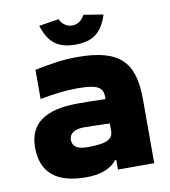

<svg xmlns="http://www.w3.org/2000/svg" viewBox="-79 -752 734 829"><g transform="rotate(-10 288.0 -337.5)"><path d="M284 -509C222 -509 172 -501 97 -486V-358C155 -369 211 -376 258 -376C351 -376 373 -361 373 -317V-309C316 -311 274 -311 252 -311C108 -311 37 -260 37 -156C37 -46 102 9 232 9C287 9 336 -3 368 -42H373V0H532V-280C532 -443 470 -509 284 -509ZM146 -670 233 -684C242 -663 262 -647 287 -647C316 -647 332 -665 342 -684L428 -670C404 -596 365 -563 287 -563C208 -563 170 -596 146 -670ZM195 -161C195 -189 218 -205 261 -205C280 -205 321 -204 373 -202V-172C373 -135 350 -118 261 -118C218 -118 195 -131 195 -161Z"/></g></svg>

Font: LT Wave Alt Black
Style: Regular
Weight: 900
Designer: Daniel Lyons
Version: Version 2.5 (Glyphs App)